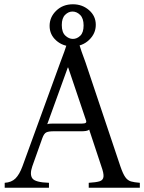

<svg xmlns="http://www.w3.org/2000/svg" viewBox="-20 -878 675 898"><path d="M543 -100Q555 -65 566 -49.5Q577 -34 592.5 -29.5Q608 -25 634 -23V0H395V-23Q429 -25 445.5 -30Q462 -35 464 -51Q466 -67 454 -100L397 -272Q392 -267 382 -265.5Q372 -264 361 -264H230Q208 -264 197 -259Q186 -254 178 -232L131 -100Q118 -62 131.5 -43.5Q145 -25 209 -23V0H2V-23Q34 -25 52.5 -43.5Q71 -62 85 -100L262 -586Q272 -612 281 -637Q290 -662 297 -688H346Q353 -662 361.5 -637Q370 -612 380 -586ZM363 -300Q376 -300 381 -303.5Q386 -307 381 -319L299 -562H297L201 -297Q206 -299 213 -299.5Q220 -300 229 -300ZM318 -661Q274 -661 243 -688.5Q212 -716 212 -757Q212 -798 243 -828Q274 -858 321 -858Q365 -858 396.5 -830.5Q428 -803 428 -762Q428 -721 396.5 -691Q365 -661 318 -661ZM321 -696Q340 -696 355.5 -711Q371 -726 371 -759Q371 -792 355 -808Q339 -824 319 -824Q300 -824 284.5 -808.5Q269 -793 269 -761Q269 -727 285.5 -711.5Q302 -696 321 -696Z"/></svg>

Font: Bona Nova
Style: Regular
Weight: 400
Designer: Mateusz Machalski
Foundry: Capitalics
Version: Version 4.001; ttfautohint (v1.8.3)